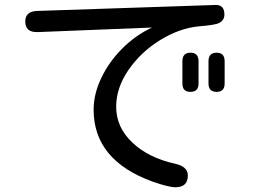

<svg xmlns="http://www.w3.org/2000/svg" viewBox="-20 -710 1040 790"><path d="M607.4 37.1Q365.2 -50.8 365.2 -258.8Q365.2 -323.2 397 -389.6Q428.7 -456.1 483.4 -510.7Q538.1 -565.4 605.5 -596.7L138.7 -578.1H129.9Q84 -578.1 84 -622.1Q84 -663.1 132.8 -665L865.2 -689.5Q903.3 -691.4 903.3 -650.4Q903.3 -627 882.8 -616.2Q870.1 -607.4 797.9 -601.6Q717.8 -593.8 638.7 -544.9Q559.6 -496.1 508.8 -422.4Q458 -348.6 458 -270.5Q458 -186.5 524.4 -123.5Q590.8 -60.5 701.2 -36.1Q752.9 -24.4 752.9 11.7Q752.9 60.5 702.1 60.5Q673.8 60.5 607.4 37.1ZM730.5 -458Q730.5 -493.2 763.7 -493.2Q796.9 -493.2 796.9 -458V-366.2Q796.9 -332 763.7 -332Q730.5 -332 730.5 -366.2ZM837.9 -458Q837.9 -493.2 871.1 -493.2Q904.3 -493.2 904.3 -458V-366.2Q904.3 -332 871.1 -332Q837.9 -332 837.9 -366.2Z"/></svg>

Font: jf-openhuninn-2.0
Style: Regular
Weight: 400
Designer: [Kosugi Maru]
Designed by MOTOYA      

[Varela Round]
Joe Prince (Latin component); Avraham Cornfeld (Hebrew component)
Foundry: justfont CO.,LTD.
Version: 2.0